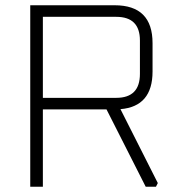

<svg xmlns="http://www.w3.org/2000/svg" viewBox="-20 -710 675 730"><path d="M95 0V-690H416Q560 -690 560 -546V-438Q560 -305 438 -295L580 -14L573 0H534L385 -294H143V0ZM143 -338H422Q512 -338 512 -429V-556Q512 -646 422 -646H143Z"/></svg>

Font: Oxanium ExtraLight
Style: Regular
Weight: 200
Designer: Severin Meyer
Version: Version 2.000